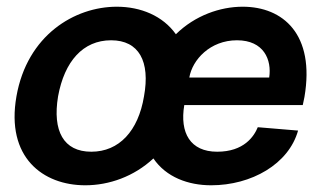

<svg xmlns="http://www.w3.org/2000/svg" viewBox="-20 -536 992 572"><path d="M234 16C305 16 379 -10 437 -64C475 -8 541 16 609 16C729 16 840 -47 868 -147L748 -157C737 -130 707 -84 627 -84C547 -84 515 -140 529 -223H882L887 -247C919 -434 823 -516 703 -516C636 -516 561 -490 504 -434C465 -489 399 -516 328 -516C202 -516 61 -431 29 -249C-3 -67 108 16 234 16ZM153 -249C172 -353 227 -416 311 -416C394 -416 428 -353 409 -249C392 -146 335 -84 252 -84C169 -84 136 -146 153 -249ZM544 -305C553 -358 606 -416 686 -416C766 -416 790 -358 782 -305Z"/></svg>

Font: Uncut Sans Semibold
Style: Italic
Weight: 600
Italic angle: -10°
Designer: Kasper Nordkvist
Foundry: Uncut Type
Version: Version 1.111;FEAKit 1.0